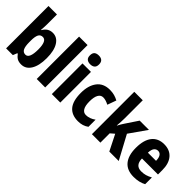

<svg xmlns="http://www.w3.org/2000/svg" viewBox="75 -1597 2435 2435"><g transform="rotate(45 1293.0 -379.0)"><path d="M211 -580Q211 -560 209.5 -534Q208 -508 206 -479H211Q256 -559 340 -559Q419 -559 465.5 -485Q512 -411 512 -276Q512 -141 465 -65.5Q418 10 337 10Q293 10 265 -6Q237 -22 211 -57H203L180 0H59V-760H211ZM287 -432Q245 -432 228 -397Q211 -362 211 -293V-266Q211 -189 229 -152.5Q247 -116 288 -116Q358 -116 358 -278Q358 -432 287 -432Z M760 0H608V-760H760Z M955 -768Q994 -768 1015.5 -749Q1037 -730 1037 -689Q1037 -648 1015 -629.5Q993 -611 955 -611Q917 -611 895 -629.5Q873 -648 873 -689Q873 -731 894 -749.5Q915 -768 955 -768ZM1031 -550V0H879V-550Z M1356 10Q1244 10 1186 -58.5Q1128 -127 1128 -272Q1128 -403 1187.5 -481.5Q1247 -560 1362 -560Q1408 -560 1445.5 -549.5Q1483 -539 1515 -521L1472 -402Q1445 -416 1420 -424Q1395 -432 1370 -432Q1328 -432 1305 -391.5Q1282 -351 1282 -273Q1282 -194 1305.5 -155.5Q1329 -117 1372 -117Q1438 -117 1501 -163V-35Q1441 10 1356 10Z M1750 -441Q1750 -406 1748 -371Q1746 -336 1743 -302H1746Q1757 -324 1769.5 -345Q1782 -366 1793 -382L1905 -550H2071L1908 -318L2079 0H1910L1803 -213L1750 -167V0H1598V-760H1750Z M2337 -559Q2439 -559 2495.5 -493.5Q2552 -428 2552 -309V-231H2265Q2267 -108 2373 -108Q2414 -108 2449.5 -118Q2485 -128 2524 -150V-29Q2454 10 2354 10Q2235 10 2174.5 -62.5Q2114 -135 2114 -272Q2114 -412 2172 -485.5Q2230 -559 2337 -559ZM2341 -445Q2309 -445 2288.5 -419.5Q2268 -394 2266 -336H2412Q2412 -388 2393.5 -416.5Q2375 -445 2341 -445Z"/></g></svg>

Font: Noto Sans Armenian Condensed ExtraBold
Style: Regular
Weight: 800
Width: 3
Designer: Monotype Design Team
Foundry: Monotype Imaging Inc.
Version: Version 2.008; ttfautohint (v1.8.4.7-5d5b)